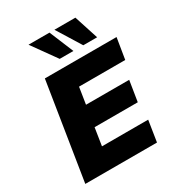

<svg xmlns="http://www.w3.org/2000/svg" viewBox="-217 -1077 1119 1213"><g transform="rotate(-30 343.0 -470.5)"><path d="M47 0 159 -705H682L657 -552H320L301 -431H616L592 -281H277L257 -153H594L570 0ZM474 -765 365 -941H518L575 -765ZM302 -765 176 -941H329L402 -765Z"/></g></svg>

Font: Nunito Sans 6pt Black
Style: Italic
Weight: 900
Italic angle: -9°
Version: Version 3.101;gftools[0.9.27]